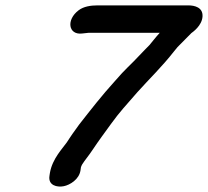

<svg xmlns="http://www.w3.org/2000/svg" viewBox="-20 -679 773 714"><path d="M281 -57.2C281.6 -59 282.9 -62.2 283 -62.4C283.5 -63.9 284.2 -65.4 285.3 -67.1C295.8 -84.1 308 -97.1 325.5 -123.5C347.2 -156.2 367.7 -183.4 392.5 -217.8C424.9 -262.7 449.8 -289 490.9 -336.2C538 -388.7 581 -429.1 627.8 -488.8L640.2 -503.9C652.3 -516.6 674.1 -538.6 691.6 -555.9C696.8 -559.7 730.8 -583.2 733.1 -617.3C735.4 -651.7 703.4 -659 680.3 -659H342.7C317.1 -659 291 -654.9 272.4 -640.8C225.3 -605.3 234.3 -548.4 285.1 -554.4L309.2 -557H574.1C559.1 -540.9 546.1 -523.4 535.7 -511.3L519.3 -494.6C506.9 -481.9 494.3 -468.5 477.2 -450.8L453 -426.8C441.5 -415.8 428.2 -401.3 408.3 -378.6C356.9 -321.9 319.4 -273.2 274.1 -215.5C273.9 -215.2 273.4 -214.6 273.1 -214.1L249.3 -180.9C241.6 -170.2 235 -159.1 228.5 -149.6C213.6 -127.8 174.7 -89.4 165.6 -36L164 -25.4C158.1 10.8 192.6 18.3 216.8 13.5C240.4 8.9 273.8 -11.8 279.2 -44.6L280.8 -55.7C280.9 -56.1 280.9 -56.8 281 -57.2Z"/></svg>

Font: Take Off
Style: Hosehead
Weight: 400
Foundry: Cannot Into Space Fonts
Version: Version 0.89